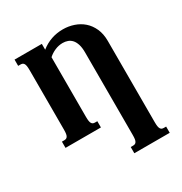

<svg xmlns="http://www.w3.org/2000/svg" viewBox="-170 -653 924 977"><g transform="rotate(-30 291.5 -165.0)"><path d="M217.3 -85Q217.3 -69.8 218.8 -60.5Q220.2 -51.3 223.6 -45.9Q227.1 -40.5 231.7 -38.6Q236.3 -36.6 243.2 -36.6H256.3V0H48.3V-36.6H62Q68.4 -36.6 73.2 -38.6Q78.1 -40.5 81.5 -45.9Q85 -51.3 86.4 -60.5Q87.9 -69.8 87.9 -85V-433.6Q87.9 -448.7 86.4 -458Q85 -467.3 81.5 -472.7Q78.1 -478 73.2 -480Q68.4 -481.9 62 -481.9H48.3V-518.6H208.5V-484.4Q264.6 -529.3 337.9 -529.3Q370.6 -529.3 401.1 -519Q431.6 -508.8 455.1 -488.3Q478.5 -467.8 492.7 -436.5Q506.8 -405.3 506.8 -363.8V113.8Q506.8 128.9 508.3 138.2Q509.8 147.5 513.2 152.8Q516.6 158.2 521.2 160.2Q525.9 162.1 532.7 162.1H545.9V198.7H337.9V162.1H351.6Q357.9 162.1 362.8 160.2Q367.7 158.2 371.1 152.8Q374.5 147.5 376 138.2Q377.4 128.9 377.4 113.8V-371.1Q377.4 -399.4 371.3 -418.5Q365.2 -437.5 355 -448.7Q344.7 -460 331.1 -464.8Q317.4 -469.7 302.2 -469.7Q278.8 -469.7 256.6 -460.2Q234.4 -450.7 217.3 -435.1Z"/></g></svg>

Font: Arian AMU Serif
Style: Bold
Weight: 700
Designer: Ruben Hakobyan (Tarumian)
Foundry: Ruben Hakobyan (Tarumian)
Version: Version 1.002